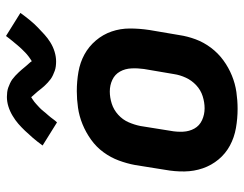

<svg xmlns="http://www.w3.org/2000/svg" viewBox="-106 -698 812 640"><g transform="rotate(-90 300.0 -378.0)"><path d="M257 8Q225 8 193.5 2.5Q162 -3 135 -17.5Q108 -32 88.5 -55.5Q69 -79 59 -108Q49 -137 48.5 -169Q48 -201 54 -234L70 -334Q75 -361 85 -388Q95 -415 112.5 -439Q130 -463 154.5 -480.5Q179 -498 206 -509Q233 -520 261 -524Q289 -528 316 -528Q349 -528 380.5 -522.5Q412 -517 438.5 -502.5Q465 -488 485 -464.5Q505 -441 515 -412Q525 -383 525 -351Q525 -319 520 -286L503 -186Q499 -159 489 -132Q479 -105 461 -81Q443 -57 419 -39.5Q395 -22 368 -11Q341 0 313 4Q285 8 257 8ZM259 -102Q279 -102 299.5 -108.5Q320 -115 336 -130Q352 -145 361 -164.5Q370 -184 373 -204L390 -304Q393 -325 392 -346Q391 -367 381.5 -384Q372 -401 354 -409.5Q336 -418 315 -418Q295 -418 274.5 -411.5Q254 -405 237.5 -390Q221 -375 212.5 -355.5Q204 -336 200 -316L184 -216Q180 -195 181 -174Q182 -153 191.5 -136Q201 -119 219.5 -110.5Q238 -102 259 -102ZM212 -594 135 -642Q148 -660 160.5 -674.5Q173 -689 184.5 -701Q196 -713 207.5 -723Q219 -733 234 -742Q249 -751 265 -756Q281 -761 297 -761Q305 -761 313 -760Q321 -759 328 -756.5Q335 -754 342.5 -750.5Q350 -747 355.5 -743Q361 -739 367.5 -733Q374 -727 379 -721.5Q384 -716 388 -711.5Q392 -707 398 -699.5Q404 -692 408.5 -687.5Q413 -683 416 -678Q419 -680 423 -682.5Q427 -685 431.5 -688.5Q436 -692 439 -694.5Q442 -697 444.5 -699.5Q447 -702 450 -705Q453 -708 456 -711Q459 -714 462.5 -718Q466 -722 469.5 -726Q473 -730 476.5 -734.5Q480 -739 484 -743.5Q488 -748 492 -753.5Q496 -759 500 -764L577 -716Q564 -698 552 -683.5Q540 -669 528 -657.5Q516 -646 504.5 -635.5Q493 -625 478.5 -616Q464 -607 447.5 -602Q431 -597 415 -597Q407 -597 399 -598Q391 -599 384 -601.5Q377 -604 369.5 -607.5Q362 -611 356.5 -615Q351 -619 344.5 -625Q338 -631 333 -636.5Q328 -642 324.5 -646.5Q321 -651 315 -658.5Q309 -666 303.5 -671.5Q298 -677 296 -680Q293 -678 289 -675.5Q285 -673 280.5 -669.5Q276 -666 273.5 -663.5Q271 -661 268 -658.5Q265 -656 262 -653Q259 -650 256 -647Q253 -644 250 -640Q247 -636 243.5 -632Q240 -628 236 -623.5Q232 -619 228.5 -614.5Q225 -610 221 -604.5Q217 -599 212 -594Z"/></g></svg>

Font: Iosevka SS04 XBd Ex
Style: Italic
Weight: 800
Width: 7
Italic angle: -9°
Monospace: yes
Designer: Belleve Invis
Foundry: Belleve Invis
Version: Version 19.0.0; ttfautohint (v1.8.4)